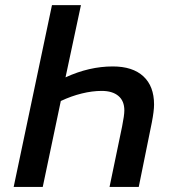

<svg xmlns="http://www.w3.org/2000/svg" viewBox="-20 -734 696 754"><path d="M184.1 -713.9H297.9L237.3 -430.2Q330.1 -473.1 422.9 -473.1Q501 -473.1 543 -434.3Q585 -395.5 585 -323.7Q585 -298.3 576.2 -252.9L524.9 0H410.2L459.5 -237.3Q468.3 -281.2 468.3 -300.3Q468.3 -337.9 444.8 -357.4Q421.4 -377 379.4 -377Q342.3 -377 301.3 -366.9Q260.3 -356.9 218.8 -337.4L147.9 0H33.7Z"/></svg>

Font: Viking Open Sans Light
Style: Bold Italic
Weight: 600
Italic angle: -12°
Foundry: Ascender Corporation
Version: Version 2.000